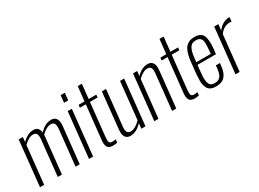

<svg xmlns="http://www.w3.org/2000/svg" viewBox="-35 -1447 2872 2132"><g transform="rotate(-30 1401.5 -381.0)"><path d="M35.6 0 96.2 -578.1H149.4L143.6 -516.6Q210.9 -587.4 288.1 -587.4Q357.9 -587.4 365.7 -510.7Q436 -587.4 516.1 -587.4Q557.6 -587.4 579.1 -556.9Q600.6 -526.4 593.8 -460.9L544.9 0H491.7L539.6 -455.1Q544.4 -505.4 531.2 -525.6Q518.1 -545.9 488.3 -545.9Q432.1 -545.9 366.2 -481Q366.2 -473.6 365.2 -458L316.9 0H263.7L311.5 -455.1Q316.4 -505.4 303.2 -525.6Q290 -545.9 260.3 -545.9Q204.6 -545.9 139.6 -481.9L88.9 0Z M735.8 -678.2 745.1 -770.5H798.8L789.1 -678.2ZM664.1 0 724.6 -578.1H777.3L716.8 0Z M970.7 6.3Q941.4 6.3 923.3 -2.9Q905.3 -12.2 898.2 -28.6Q891.1 -44.9 889.4 -66.9Q887.7 -88.9 891.1 -114.3L936.5 -543H860.8L864.7 -578.1H939.9L960 -762.7H1012.7L993.2 -578.1H1091.3L1087.9 -543H989.7L944.8 -120.6Q939.9 -71.3 947.8 -53.5Q955.6 -35.6 986.8 -35.6Q1002.4 -35.6 1029.8 -40.5L1025.4 -0.5Q1000.5 6.3 970.7 6.3Z M1191.9 9.3Q1150.4 9.3 1129.2 -21.2Q1107.9 -51.8 1114.7 -117.2L1162.6 -578.1H1216.3L1168.5 -123Q1163.1 -72.8 1176.5 -52.5Q1189.9 -32.2 1219.7 -32.2Q1249 -32.2 1282.2 -51Q1315.4 -69.8 1345.7 -102.1L1395.5 -578.1H1448.7L1388.2 0H1335L1342.3 -67.9Q1272.5 9.3 1191.9 9.3Z M1501.5 0 1562 -578.1H1615.2L1608.9 -516.1Q1676.8 -587.4 1753.9 -587.4Q1795.4 -587.4 1816.9 -556.9Q1838.4 -526.4 1831.5 -460.9L1783.2 0H1729.5L1777.3 -455.1Q1782.7 -505.4 1769.5 -525.6Q1756.3 -545.9 1726.6 -545.9Q1670.4 -545.9 1605.5 -481.9L1554.7 0Z M2019 6.3Q1989.7 6.3 1971.7 -2.9Q1953.6 -12.2 1946.5 -28.6Q1939.5 -44.9 1937.7 -66.9Q1936 -88.9 1939.5 -114.3L1984.9 -543H1909.2L1913.1 -578.1H1988.3L2008.3 -762.7H2061L2041.5 -578.1H2139.6L2136.2 -543H2038.1L1993.2 -120.6Q1988.3 -71.3 1996.1 -53.5Q2003.9 -35.6 2035.2 -35.6Q2050.8 -35.6 2078.1 -40.5L2073.7 -0.5Q2048.8 6.3 2019 6.3Z M2232.9 -334H2418L2422.4 -378.9Q2427.2 -431.2 2426.5 -468.5Q2425.8 -505.9 2407.5 -526.6Q2389.2 -547.4 2350.6 -547.4Q2315.9 -547.4 2294.9 -533.9Q2273.9 -520.5 2259.3 -483.2Q2244.6 -445.8 2237.3 -377.9ZM2291 9.3Q2267.1 9.3 2248.8 5.1Q2230.5 1 2214.1 -8.8Q2197.8 -18.6 2187.7 -35.2Q2177.7 -51.8 2170.7 -76.7Q2163.6 -101.6 2163.6 -135.5Q2163.6 -169.4 2167 -213.9L2183.1 -368.2Q2189 -421.4 2200 -460.4Q2210.9 -499.5 2225.6 -523.7Q2240.2 -547.9 2261 -562.3Q2281.7 -576.7 2303.7 -582Q2325.7 -587.4 2355 -587.4Q2434.6 -587.4 2460.2 -535.4Q2485.8 -483.4 2472.7 -357.4L2465.8 -302.2H2229.5L2219.7 -210Q2211.4 -141.6 2218.3 -101.8Q2225.1 -62 2242.9 -46.4Q2260.7 -30.8 2294.9 -30.8Q2309.6 -30.8 2320.8 -32.7Q2332 -34.7 2345.9 -41.7Q2359.9 -48.8 2369.6 -61.3Q2379.4 -73.7 2387.5 -96.9Q2395.5 -120.1 2398.9 -152.3L2403.3 -195.3H2455.6L2451.2 -157.2Q2442.9 -77.1 2405.8 -33.9Q2368.7 9.3 2291 9.3Z M2542.5 0 2603 -578.1H2656.2L2648.4 -500Q2676.3 -540.5 2716.8 -562.3Q2757.3 -584 2793.5 -584Q2793.9 -584 2798.1 -583.7Q2802.2 -583.5 2803.2 -583.5L2797.4 -528.3Q2789.6 -531.2 2776.4 -531.2Q2694.8 -531.2 2643.6 -456.5L2595.7 0Z"/></g></svg>

Font: Oswald
Style: Extra-Light
Weight: 200
Designer: Vernon Adams
Foundry: Vernon Adams
Version: 3.0; ttfautohint (v0.94.23-7a4d-dirty) -l 8 -r 50 -G 200 -x 